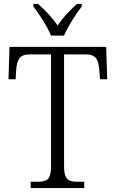

<svg xmlns="http://www.w3.org/2000/svg" viewBox="-20 -951 585 971"><path d="M238 -771H304C322 -816 364 -880 393 -918V-931H369C330 -895 299 -863 271 -822C244 -863 212 -895 173 -931H149V-918C178 -880 220 -816 238 -771ZM135 0H406V-32H371C326 -32 304 -42 304 -111V-676H413C466 -676 478 -648 482 -599L486 -550H522L517 -714H28L23 -550H59L62 -599C66 -648 78 -676 131 -676H238V-108C238 -41 216 -32 170 -32H135Z"/></svg>

Font: Noto Serif Sinhala SemiCondensed Light
Style: Regular
Weight: 300
Width: 4
Designer: Jelle Bosma - Monotype Design Team
Foundry: Monotype Imaging Inc.
Version: Version 2.007